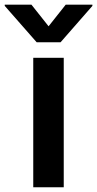

<svg xmlns="http://www.w3.org/2000/svg" viewBox="-74 -789 409 809"><path d="M66.1 0V-545.5H194.6V0ZM58.6 -769.2 130.7 -678.3 202.8 -769.2H315.3V-764.2L181.1 -610.8H80.6L-54 -764.2V-769.2Z"/></svg>

Font: Inter Zeller Semi Bold
Style: Regular
Weight: 600
Designer: Rasmus Andersson; Joe Bland
Foundry: zeller
Version: Version 3.015;git-dec3a8cb1